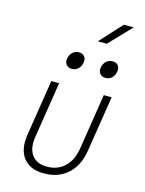

<svg xmlns="http://www.w3.org/2000/svg" viewBox="-145 -1085 890 1180"><g transform="rotate(15 300.0 -495.0)"><path d="M253 10Q164 10 122 -44.5Q80 -99 95 -194L151 -550H201L145 -194Q133 -119 164 -77Q195 -35 261 -35Q328 -35 372.5 -77Q417 -119 429 -194L485 -550H535L479 -194Q463 -97 404 -43.5Q345 10 253 10ZM468 -655Q444 -655 431.5 -670Q419 -685 423 -710Q428 -735 444.5 -750Q461 -765 485 -765Q508 -765 520 -750Q532 -735 527 -710Q523 -685 507 -670Q491 -655 468 -655ZM253 -655Q230 -655 217.5 -670Q205 -685 209 -710Q214 -735 230.5 -750Q247 -765 270 -765Q293 -765 305.5 -750Q318 -735 313 -710Q309 -685 292.5 -670Q276 -655 253 -655ZM364 -860 492 -1000H555L421 -860Z"/></g></svg>

Font: JetBrains Mono NL Thin
Style: Italic
Weight: 100
Italic angle: -9°
Monospace: yes
Designer: Philipp Nurullin, Konstantin Bulenkov
Foundry: JetBrains
Version: Version 2.305; ttfautohint (v1.8.4.7-5d5b)